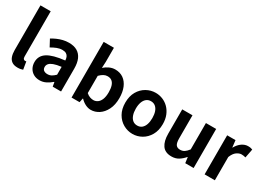

<svg xmlns="http://www.w3.org/2000/svg" viewBox="-13 -1583 3275 2383"><g transform="rotate(30 1625.0 -392.0)"><path d="M217.5 13.8Q166.2 13.8 135.9 -7.4Q105.5 -28.5 92.4 -67.1Q79.3 -105.8 79.3 -157.3V-797.9H226V-151.3Q226 -125.9 235.5 -115.9Q245 -105.8 255 -105.8Q259.6 -105.8 263.6 -106.3Q267.6 -106.8 274.8 -107.8L292.7 1.2Q280.3 6.1 261.8 9.9Q243.3 13.8 217.5 13.8Z M531.4 13.8Q481.9 13.8 444.6 -7.9Q407.4 -29.5 386.8 -67.2Q366.2 -105 366.2 -152.6Q366.2 -242.2 442.9 -291.6Q519.7 -341 688.3 -359.4Q687.2 -386.8 678.1 -408.6Q669 -430.4 648.4 -442.9Q627.8 -455.5 593.1 -455.5Q554.3 -455.5 516.3 -440.5Q478.3 -425.6 439 -402.4L386.7 -500.1Q420.1 -520.7 457.2 -537.1Q494.3 -553.4 535.3 -563.5Q576.3 -573.5 620.1 -573.5Q691.4 -573.5 739 -545.7Q786.6 -517.8 810.9 -463Q835.1 -408.3 835.1 -327V0H715.4L704.9 -59.9H700.4Q664.3 -28.4 622 -7.3Q579.8 13.8 531.4 13.8ZM579.7 -101.1Q611.1 -101.1 636.6 -115.4Q662.1 -129.7 688.3 -155.8V-268.4Q620.4 -260.3 580.2 -245.2Q540 -230.1 523.1 -209.7Q506.1 -189.3 506.1 -163.8Q506.1 -130.8 526.7 -116Q547.3 -101.1 579.7 -101.1Z M1265.7 13.8Q1228.7 13.8 1189.7 -5Q1150.7 -23.8 1116.9 -59.2H1112.3L1100.3 0H985.3V-797.9H1132V-596.7L1127.5 -507Q1161.4 -537.4 1201.6 -555.5Q1241.8 -573.5 1283 -573.5Q1351.9 -573.5 1401.3 -538.5Q1450.6 -503.4 1477.1 -439.5Q1503.6 -375.6 1503.6 -289.7Q1503.6 -193.7 1469.6 -125.4Q1435.5 -57.1 1381.3 -21.7Q1327.2 13.8 1265.7 13.8ZM1233.6 -107.4Q1267 -107.4 1294.1 -126.9Q1321.2 -146.4 1336.9 -186.2Q1352.5 -226.1 1352.5 -286.6Q1352.5 -340.3 1340.9 -377.5Q1329.2 -414.6 1305.1 -433.9Q1281.1 -453.2 1241.8 -453.2Q1213.5 -453.2 1187.1 -439Q1160.7 -424.9 1132 -395.7V-148.7Q1157.5 -125.3 1184.4 -116.3Q1211.2 -107.4 1233.6 -107.4Z M1863.3 13.8Q1793.3 13.8 1731.6 -21.1Q1669.9 -55.9 1632 -121.7Q1594.2 -187.5 1594.2 -279.9Q1594.2 -372.8 1632 -438.4Q1669.9 -503.9 1731.6 -538.7Q1793.3 -573.5 1863.3 -573.5Q1915.7 -573.5 1964.1 -553.9Q2012.4 -534.2 2050 -496.4Q2087.6 -458.5 2109.6 -404.2Q2131.6 -349.8 2131.6 -279.9Q2131.6 -187.5 2093.6 -121.7Q2055.7 -55.9 1994.5 -21.1Q1933.3 13.8 1863.3 13.8ZM1863.3 -105.8Q1901.3 -105.8 1927.9 -127.3Q1954.5 -148.9 1968 -188.2Q1981.5 -227.4 1981.5 -279.9Q1981.5 -332.7 1968 -371.7Q1954.5 -410.7 1927.9 -432.3Q1901.3 -454 1863.3 -454Q1825.2 -454 1798.7 -432.3Q1772.1 -410.7 1758.3 -371.7Q1744.5 -332.7 1744.5 -279.9Q1744.5 -227.4 1758.3 -188.2Q1772.1 -148.9 1798.7 -127.3Q1825.2 -105.8 1863.3 -105.8Z M2422.4 13.8Q2331.3 13.8 2289.9 -45.8Q2248.6 -105.3 2248.6 -210.6V-559.8H2395.4V-228.7Q2395.4 -164.3 2414.3 -138.2Q2433.3 -112 2474.6 -112Q2508.7 -112 2534.4 -128.6Q2560.1 -145.2 2588 -182.1V-559.8H2734.8V0H2614.9L2603.9 -80.6H2600.3Q2564.2 -37.8 2522 -12Q2479.8 13.8 2422.4 13.8Z M2892.3 0V-559.8H3012L3023.4 -460.8H3026.2Q3056.9 -515.8 3099.2 -544.7Q3141.5 -573.5 3185.3 -573.5Q3208.7 -573.5 3223.4 -570.4Q3238.2 -567.2 3250.4 -561.8L3225.8 -435.2Q3210.4 -439.4 3197.5 -441.8Q3184.6 -444.2 3166.3 -444.2Q3134.4 -444.2 3098.7 -419.3Q3063 -394.4 3039 -333.6V0Z"/></g></svg>

Font: Noto Sans SC Thin
Style: Regular
Weight: 100
Designer: Ryoko NISHIZUKA 西塚涼子 (kana, bopomofo & ideographs); Paul D. Hunt (Latin, Greek & Cyrillic); Sandoll Communications 산돌커뮤니
Foundry: Adobe
Version: Version 2.004-H2;hotconv 1.0.118;makeotfexe 2.5.65603